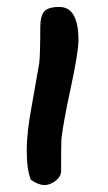

<svg xmlns="http://www.w3.org/2000/svg" viewBox="-20 -488 310 553"><path d="M156 4Q156 20 140.5 32.5Q125 45 108 45Q91 45 69 30Q57 1 57 -55Q57 -106 71 -181Q92 -299 93 -306Q96 -330 96 -409Q96 -441 107 -454.5Q118 -468 151 -468Q206 -468 206 -372Q206 -338 183 -231Q163 -139 157 -89Q156 -83 156 4Z"/></svg>

Font: Wortlaut AH
Style: SemiBold
Weight: 600
Designer: Andreas Höfeld
Foundry: Fontgrube AH
Version: Version 2.59